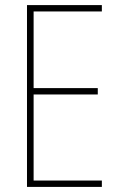

<svg xmlns="http://www.w3.org/2000/svg" viewBox="-20 -734 472 754"><path d="M380 0V-25H112V-363H364V-388H112V-689H380V-714H86V0Z"/></svg>

Font: Noto Sans Lao Condensed Thin
Style: Regular
Weight: 100
Width: 3
Designer: Monotype Design Team
Foundry: Monotype Imaging Inc.
Version: Version 2.003